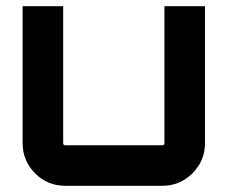

<svg xmlns="http://www.w3.org/2000/svg" viewBox="-20 -600 735 620"><path d="M511 -580H642V-138Q642 -81 601.5 -40.5Q561 0 504 0H191Q133 0 93 -40.5Q53 -81 53 -138V-580H184V-138Q184 -131 191 -131H504Q511 -131 511 -138Z"/></svg>

Font: Orbitron
Style: Bold
Weight: 700
Designer: Matt McInerney
Foundry: Matt McInerney
Version: Version 001.001